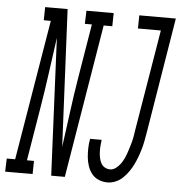

<svg xmlns="http://www.w3.org/2000/svg" viewBox="-116 -785 793 843"><g transform="rotate(5 281.0 -363.5)"><path d="M389 8Q368 8 350 0.5Q332 -7 320 -21.5Q308 -36 301.5 -55Q295 -74 293 -94Q291 -114 291.5 -134.5Q292 -155 296 -176H347Q345 -162 344 -149Q343 -136 343.5 -123Q344 -110 346.5 -97.5Q349 -85 354.5 -74Q360 -63 371 -56.5Q382 -50 395 -50Q408 -50 420 -59Q432 -68 440 -79Q448 -90 454 -102.5Q460 -115 464.5 -128Q469 -141 473 -154Q477 -167 480.5 -180Q484 -193 486 -206Q488 -219 490 -232L564 -677H463L464 -735H625L541 -223Q538 -205 534.5 -187Q531 -169 526 -151.5Q521 -134 514.5 -116.5Q508 -99 500 -82.5Q492 -66 481 -50Q470 -34 456 -20.5Q442 -7 424 0.5Q406 8 389 8ZM58 0H-63L-61 -58H-24L79 -677H48L49 -735H148L177 -130Q188 -208 198 -285.5Q208 -363 221 -441L260 -677H229L231 -735H351L350 -677H312L200 0H140L112 -605Q101 -527 90.5 -449.5Q80 -372 67 -294L28 -58H59Z"/></g></svg>

Font: Iosevka HT Light Extended
Style: Italic
Weight: 300
Width: 7
Italic angle: -9°
Monospace: yes
Designer: Belleve Invis
Foundry: Belleve Invis
Version: Version 32.3.0; ttfautohint (v1.8.4)